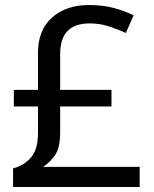

<svg xmlns="http://www.w3.org/2000/svg" viewBox="-20 -743 612 763"><path d="M334 -723Q389 -723 433 -711Q477 -699 511 -682L480 -612Q450 -626 413.5 -638Q377 -650 336 -650Q279 -650 249 -620.5Q219 -591 219 -525V-386H423V-320H219V-216Q219 -155 198 -125.5Q177 -96 151 -80H535V0H32V-74Q75 -85 103 -117Q131 -149 131 -215V-320H35V-386H131V-534Q131 -623 186.5 -673Q242 -723 334 -723Z"/></svg>

Font: Noto Sans Saurashtra
Style: Regular
Weight: 400
Designer: Monotype Design Team
Foundry: Monotype Imaging Inc.
Version: Version 2.001; ttfautohint (v1.8.4.7-5d5b)